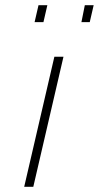

<svg xmlns="http://www.w3.org/2000/svg" viewBox="-20 -718 380 738"><path d="M108 0 224 -500H189L73 0ZM325 -633 340 -698H306L293 -633ZM147 -633 162 -698H128L113 -633Z"/></svg>

Font: RazerF5 Thin
Style: Italic
Weight: 250
Foundry: Razer Inc.
Version: Version 2